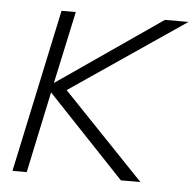

<svg xmlns="http://www.w3.org/2000/svg" viewBox="-42 -535 588 577"><g transform="rotate(5 252.0 -246.0)"><path d="M16 0 121 -492H164L117 -274L433 -492H504L157 -256L402 0H343L111 -245L59 0Z"/></g></svg>

Font: Red Hat Display VF
Style: Italic
Weight: 300
Italic angle: -12°
Designer: Pentagram, MCKL
Foundry: Pentagram, MCKL
Version: Version 1.023